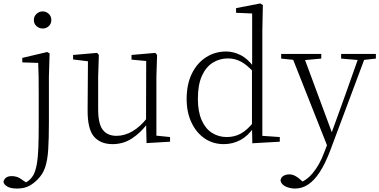

<svg xmlns="http://www.w3.org/2000/svg" viewBox="-92 -820 2195 1111"><path d="M6 271Q-31 271 -50.5 259Q-70 247 -72 232Q-64 199 -24 199Q-8 199 7 204Q22 209 40 223L75 246V253H44V243Q60 236 75 224Q90 212 100 195Q114 170 121 129.5Q128 89 130 33Q132 -23 132 -92V-281Q132 -332 131.5 -375Q131 -418 129 -456L37 -459V-485L181 -519L195 -511L191 -377V-114Q191 -18 187 45Q183 108 169 149Q155 190 124 220Q98 246 71 258.5Q44 271 6 271ZM155 -655Q135 -655 119.5 -668.5Q104 -682 104 -704Q104 -726 119.5 -740Q135 -754 155 -754Q175 -754 190 -740Q205 -726 205 -704Q205 -682 190 -668.5Q175 -655 155 -655Z M559 14Q489 14 451.5 -30Q414 -74 415 -185L417 -478L436 -463L331 -476V-502L470 -514L480 -502L476 -377V-188Q476 -103 503 -68.5Q530 -34 582 -34Q630 -34 675.5 -61Q721 -88 759 -137L778 -103H760Q721 -51 671 -18.5Q621 14 559 14ZM756 8 753 -116V-117L754 -467L669 -475V-502L807 -514L817 -502L813 -377V-35L892 -27V0Z M1203 14Q1140 14 1091.5 -19.5Q1043 -53 1015.5 -112Q988 -171 988 -247Q988 -332 1018 -393.5Q1048 -455 1100 -488.5Q1152 -522 1217 -522Q1258 -522 1299.5 -501.5Q1341 -481 1378 -431H1388L1377 -401Q1338 -444 1303 -463Q1268 -482 1227 -482Q1179 -482 1139.5 -457.5Q1100 -433 1076.5 -381.5Q1053 -330 1053 -248Q1053 -174 1075 -124.5Q1097 -75 1135 -51Q1173 -27 1220 -27Q1265 -27 1301.5 -47Q1338 -67 1376 -114L1386 -83H1377Q1343 -33 1298.5 -9.5Q1254 14 1203 14ZM1368 9 1366 -92V-95V-420L1367 -429V-742L1274 -746V-773L1414 -800L1429 -791L1426 -641V-34L1527 -27V0Z M1616 271Q1585 271 1559.5 258.5Q1534 246 1531 223Q1534 206 1548.5 197.5Q1563 189 1582 189Q1599 189 1615.5 197.5Q1632 206 1648 221L1676 246L1646 259L1626 242Q1676 231 1716.5 183Q1757 135 1784 62L1812 -11L1815 -19L1905 -268L1990 -508H2028L1820 48Q1791 125 1759 174.5Q1727 224 1691.5 247.5Q1656 271 1616 271ZM1809 43 1591 -508H1660L1832 -44L1838 -30ZM1535 -481V-508H1767V-481L1657 -471H1633ZM1882 -481V-508H2083V-481L2002 -472H1988Z"/></svg>

Font: Noto Serif KR ExtraLight ExtraLight
Style: Regular
Weight: 250
Version: Version 2.003-H1;hotconv 1.1.1;makeotfexe 2.6.0